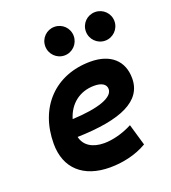

<svg xmlns="http://www.w3.org/2000/svg" viewBox="-139 -858 864 971"><g transform="rotate(-20 293.0 -372.5)"><path d="M301.8 -115.7C237.8 -115.7 195.8 -143.6 185.1 -191.4C420.9 -197.8 545.9 -253.4 545.9 -376C545.9 -471.2 482.4 -527.3 375.5 -527.3C186 -527.3 59.6 -396.5 59.6 -199.7C59.6 -67.9 144.5 9.8 287.6 9.8C352.1 9.8 425.8 -4.4 487.8 -41L454.1 -156.7C404.8 -130.9 348.6 -115.7 301.8 -115.7ZM483.4 -601.1C525.9 -601.1 560.5 -635.7 560.5 -678.2C560.5 -721.2 525.9 -754.9 483.4 -754.9C440.9 -754.9 406.7 -721.2 406.7 -678.2C406.7 -635.7 440.9 -601.1 483.4 -601.1ZM264.6 -601.1C307.1 -601.1 341.3 -635.7 341.3 -678.2C341.3 -721.2 307.1 -754.9 264.6 -754.9C222.2 -754.9 188 -721.2 188 -678.2C188 -635.7 222.2 -601.1 264.6 -601.1ZM192.4 -284.7C214.4 -359.4 273.4 -406.2 352.1 -406.2C392.6 -406.2 415.5 -391.1 415.5 -365.7C415.5 -320.3 333.5 -291 192.4 -284.7Z"/></g></svg>

Font: Cascadia Code NF
Style: Bold Italic
Weight: 700
Italic angle: -10°
Monospace: yes
Designer: Aaron Bell
Foundry: Saja Typeworks
Version: Version 2404.023